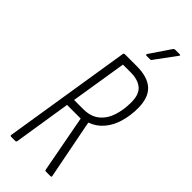

<svg xmlns="http://www.w3.org/2000/svg" viewBox="-271 -872 906 906"><g transform="rotate(45 181.5 -419.0)"><path d="M35 0Q28 0 29 -7L131 -648Q132 -655 139 -655H219Q291 -655 327 -622Q363 -589 363 -519Q363 -469 350 -425Q337 -381 310.5 -350Q284 -319 245 -305V-304L303 -7Q304 -3 302.5 -1.5Q301 0 297 0H267Q261 0 260 -6L206 -293H115L70 -7Q69 0 63 0ZM122 -333H184Q233 -333 263.5 -358Q294 -383 307.5 -424.5Q321 -466 321 -516Q321 -569 294 -591.5Q267 -614 219 -614H167ZM216 -722Q213 -722 211.5 -724.5Q210 -727 213 -731L282 -833Q286 -838 292 -838H322Q325 -838 326.5 -836Q328 -834 325 -831L250 -729Q246 -722 240 -722Z"/></g></svg>

Font: Sofia Sans Extra Condensed Light
Style: Italic
Weight: 300
Italic angle: -9°
Version: Version 4.100